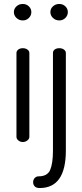

<svg xmlns="http://www.w3.org/2000/svg" viewBox="-20 -716 415 968"><path d="M50 -655C50 -643.7 54.3 -633.8 63 -625.5C71.7 -617.2 82.3 -613 95 -613C107 -613 117.2 -617.2 125.5 -625.5C133.8 -633.8 138 -643.7 138 -655C138 -666.3 133.8 -676 125.5 -684C117.2 -692 107 -696 95 -696C82.3 -696 71.7 -692 63 -684C54.3 -676 50 -666.3 50 -655ZM63 -26C63 -19.3 66.2 -13.3 72.5 -8C78.8 -2.7 86.3 0 95 0C103.7 0 111.3 -2.7 118 -8C124.7 -13.3 128 -19.3 128 -26V-449C128 -455.7 124.8 -461.3 118.5 -466C112.2 -470.7 104.3 -473 95 -473C85.7 -473 78 -470.7 72 -466C66 -461.3 63 -455.7 63 -449ZM147 203C147 211 149.7 217.8 155 223.5C160.3 229.2 168.7 232 180 232C268 232 312 169 312 43V-449C312 -455.7 308.8 -461.3 302.5 -466C296.2 -470.7 288.3 -473 279 -473C269.7 -473 262 -470.8 256 -466.5C250 -462.2 247 -456.3 247 -449V43C247 86.3 242.3 118.8 233 140.5C223.7 162.2 204.3 173 175 173C167 173 160.3 175.8 155 181.5C149.7 187.2 147 194.3 147 203ZM234 -655C234 -643.7 238.3 -633.8 247 -625.5C255.7 -617.2 266.3 -613 279 -613C291 -613 301.2 -617.2 309.5 -625.5C317.8 -633.8 322 -643.7 322 -655C322 -666.3 317.8 -676 309.5 -684C301.2 -692 291 -696 279 -696C266.3 -696 255.7 -692 247 -684C238.3 -676 234 -666.3 234 -655Z"/></svg>

Font: Terminal Dosis
Style: Book
Weight: 400
Designer: EdgarTolentino, PabloImpallari, IginoMarini
Foundry: EdgarTolentino, PabloImpallari, IginoMarini
Version: Version 1.006